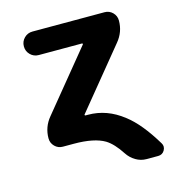

<svg xmlns="http://www.w3.org/2000/svg" viewBox="-102 -632 771 847"><g transform="rotate(-15 283.5 -209.0)"><path d="M322.3 -432.6Q324.2 -434.6 323.2 -436.5Q322.3 -438.5 320.3 -438.5H123Q100.6 -438.5 85 -454.1Q69.3 -469.7 69.3 -492.2Q69.3 -514.6 85 -530.3Q100.6 -545.9 123 -545.9H452.1Q473.6 -545.9 488.8 -530.8Q503.9 -515.6 503.9 -494.1Q503.9 -442.4 470.7 -402.3L251 -133.8Q249 -131.8 250 -129.9Q251 -127.9 253.9 -127.9H264.6Q350.6 -127.9 423.8 -70.3Q484.4 -24.4 545.9 78.1Q550.8 85.9 550.8 94.2Q550.8 102.5 545.9 111.3Q536.1 127.9 516.6 127.9H462.9Q437.5 127.9 414.6 114.3Q391.6 100.6 377 78.1Q344.7 28.3 311.5 7.8Q263.7 -20.5 170.9 -20.5H121.1Q99.6 -20.5 84.5 -35.6Q69.3 -50.8 69.3 -72.3Q69.3 -124 102.5 -164.1Z"/></g></svg>

Font: Gen Jyuu Gothic Bold
Style: Bold
Weight: 700
Designer: [Source Han Sans]
Ryoko NISHIZUKA  (kana & ideographs); Paul D. Hunt (Latin, Greek & Cyrillic); Wenlong ZHANG  (bopomofo
Version: Version 1.002.20150607